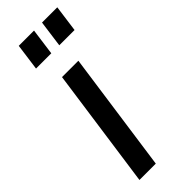

<svg xmlns="http://www.w3.org/2000/svg" viewBox="-236 -724 747 747"><g transform="rotate(-45 137.5 -350.5)"><path d="M26 0 96 -496H186L116 0ZM176 -591 191 -701H275L260 -591ZM48 -591 63 -701H147L132 -591Z"/></g></svg>

Font: Host Grotesk
Style: Italic
Weight: 400
Italic angle: -8°
Designer: Doğukan Karapınar based on Poppins by Indian Type Foundry, Jonny Pinhorn
Foundry: Element Type
Version: Version 1.001; ttfautohint (v1.8.4.7-5d5b)